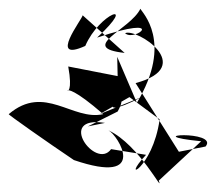

<svg xmlns="http://www.w3.org/2000/svg" viewBox="-55 -763 500 439"><path d="M354 -416 255 -573C397 -611 255 -700 231 -687C254 -666 332 -732 167 -677C263 -766 172 -733 140 -658C54 -619 133 -719 134 -728L230 -642C122 -654 243 -695 266 -743C269 -735 342 -668 258 -528L213 -633L214 -589L101 -611C122 -495 49 -617 181 -502C111 -486 47 -572 -35 -502C-38 -502 53 -438 114 -397C287 -338 215 -454 193 -465C264 -432 321 -316 308 -350L405 -440C255 -455 447 -466 415 -428ZM146 -474 214 -508C254 -581 133 -471 271 -542L173 -502L241 -541L310 -490C294 -375 217 -343 279 -409L199 -422C164 -373 72 -500 185 -482Z"/></svg>

Font: Asimov Silicon
Style: Regular
Weight: 400
Designer: Google
Version: Version 2.000980; 2014